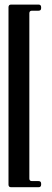

<svg xmlns="http://www.w3.org/2000/svg" viewBox="-20 -759 223 827"><path d="M29.3 -739.3H29.8H30.3H30.8H33.2H34.7H35.2H35.6H36.1H36.6H38.1H38.6H39.1H39.6H41.5H42.5H43H43.5H51.3H51.8H52.2H52.7H53.2H76.2H77.6H78.1H78.6H79.1H89.4H89.8H90.3H90.8H91.3H95.2H95.7H97.7H98.6H99.1H99.6H100.1H102.1H102.5H103H103.5H104H104.5H106.9H107.9H108.4H108.9H109.4H118.2H118.7H119.1H119.6H139.2H140.1H140.6H141.1H146Q157.2 -739.3 157.2 -727.5V-724.1Q157.2 -712.9 146 -712.9H117.7Q106.4 -712.9 106.4 -701.7V10.3Q106.4 21 117.7 21H146Q157.2 21 157.2 32.2V36.1Q157.2 47.4 146 47.4H145.5H144.5H144H143.6H143.1H142.6H140.6H139.2H138.7H138.2H137.7H137.2H134.3H131.8H131.3H130.9H129.9H129.4H128.4H126H125.5H125H124.5H124H122.6H122.1H121.6H121.1H120.6H97.7H96.7H96.2H95.7H85.4H85H83.5H83H82H81.5H81.1H78.6H78.1H76.2H75.7H74.7H74.2H73.7H69.8H69.3H66.4H65.9H65.4H64.5H64H63.5H62.5H59.6H59.1H58.6H58.1H57.6H55.7H55.2H54.7H54.2H35.2H34.7H34.2H33.7H27.8Q16.6 47.4 16.6 36.1V-727.5Q16.6 -739.3 27.8 -739.3Z"/></svg>

Font: UnifrakturMaguntia sl
Style: Regular
Weight: 400
Designer: j. 'mach' wust, based on a font by Peter Wiegel, original typeface by Carl Albert Fahrenwaldt 1901
Version: Version 2010-11-24